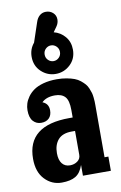

<svg xmlns="http://www.w3.org/2000/svg" viewBox="-96 -918 623 988"><g transform="rotate(-10 215.0 -424.0)"><path d="M104 -647.9Q104 -688 128.9 -717.8L163.1 -819.8Q169.9 -840.8 183.6 -852.3Q197.3 -863.8 215.8 -863.8Q237.8 -863.8 252.9 -850.1Q268.1 -836.4 268.1 -814.9Q268.1 -795.9 256.8 -779.8L237.8 -752.9Q272.9 -744.1 296.4 -716.1Q319.8 -688 319.8 -647.9Q319.8 -600.6 287.6 -570.3Q255.4 -540 211.9 -540Q168.5 -540 136.2 -570.3Q104 -600.6 104 -647.9ZM240 -618.7Q252 -630.4 252 -647.9Q252 -665.5 240 -677.2Q228 -689 211.9 -689Q195.8 -689 183.8 -677.2Q171.9 -665.5 171.9 -647.9Q171.9 -630.4 183.8 -618.7Q195.8 -606.9 211.9 -606.9Q228 -606.9 240 -618.7ZM383.8 -347.2V-74.2H403.8V0H257.8V-56.2Q244.1 -15.6 217.5 0.2Q190.9 16.1 145 16.1Q93.3 16.1 56.6 -22.5Q20 -61 20 -129.9Q20 -304.2 240.2 -304.2H257.8V-342.8Q257.8 -393.6 240 -412.8Q222.2 -432.1 187 -432.1Q142.1 -432.1 118.2 -408.2Q149.9 -396 149.9 -360.8Q149.9 -334.5 135 -319.8Q120.1 -305.2 94.2 -305.2Q68.8 -305.2 52 -323.7Q35.2 -342.3 35.2 -380.9Q35.2 -397.9 40.3 -415Q45.4 -432.1 58.1 -450Q70.8 -467.8 90.1 -481.4Q109.4 -495.1 140.6 -503.7Q171.9 -512.2 210.9 -512.2Q238.8 -512.2 262.2 -507.8Q285.6 -503.4 302.5 -497.1Q319.3 -490.7 332.5 -480Q345.7 -469.2 354.2 -459.5Q362.8 -449.7 368.7 -435.5Q374.5 -421.4 377.4 -411.4Q380.4 -401.4 381.8 -387Q383.3 -372.6 383.5 -365.7Q383.8 -358.9 383.8 -347.2ZM202.1 -64Q224.6 -64 241.2 -76.2Q257.8 -88.4 257.8 -108.9V-233.9H240.2Q191.9 -233.9 168.9 -207.3Q146 -180.7 146 -137.2Q146 -101.6 160.9 -82.8Q175.8 -64 202.1 -64Z"/></g></svg>

Font: Margherita Black
Style: Regular
Weight: 900
Designer: James Puckett
Foundry: Dunwich Type Founders
Version: Version 1.008;hotconv 1.0.109;makeotfexe 2.5.65596